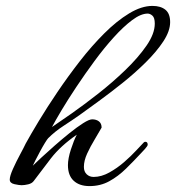

<svg xmlns="http://www.w3.org/2000/svg" viewBox="-20 -623 596 650"><path d="M283 7Q249 7 229.5 -11Q210 -29 210 -64Q210 -86 220 -117Q230 -148 240 -167Q185 -129 152.5 -87Q120 -45 94 -10Q88 -2 75.5 1Q63 4 53 4Q45 4 29 0.5Q13 -3 13 -15Q13 -27 24 -51.5Q35 -76 48 -100Q61 -124 67 -137Q84 -168 111.5 -213.5Q139 -259 174.5 -311.5Q210 -364 250 -415.5Q290 -467 332.5 -509.5Q375 -552 417 -577.5Q459 -603 496 -603Q524 -603 540 -590Q556 -577 556 -548Q556 -518 533 -483Q510 -448 473 -411.5Q436 -375 394 -341.5Q352 -308 313.5 -280Q275 -252 250 -234Q223 -215 194.5 -196.5Q166 -178 143 -155Q140 -152 132 -139Q124 -126 115.5 -110Q107 -94 100 -80.5Q93 -67 91 -62Q100 -71 120 -89.5Q140 -108 165 -130Q190 -152 215.5 -172.5Q241 -193 261.5 -206Q282 -219 292 -219Q306 -219 315 -212Q324 -205 324 -191Q314 -173 300 -150Q286 -127 275 -103Q264 -79 264 -58Q264 -42 273.5 -33Q283 -24 297 -24Q323 -24 350 -39Q377 -54 400.5 -74.5Q424 -95 441.5 -114Q459 -133 467 -141Q469 -143 472 -143Q480 -143 480 -133Q480 -129 471 -119Q462 -109 458 -105Q433 -78 406.5 -52Q380 -26 350 -9.5Q320 7 283 7ZM156 -193Q180 -209 222 -238.5Q264 -268 312.5 -306Q361 -344 404.5 -386Q448 -428 476 -468.5Q504 -509 504 -543Q504 -563 496 -570Q488 -577 480 -577Q457 -577 427.5 -555Q398 -533 365 -496.5Q332 -460 300 -416.5Q268 -373 239 -329.5Q210 -286 188.5 -250Q167 -214 156 -193Z"/></svg>

Font: Corinthia
Style: Bold
Weight: 700
Designer: Robert E. Leuschke
Foundry: Robert E. Leuschke
Version: Version 1.013; ttfautohint (v1.8.3)